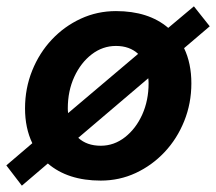

<svg xmlns="http://www.w3.org/2000/svg" viewBox="-37 -554 682 606"><path d="M32 32 -17 -32 65 -102Q42 -150 42 -212Q42 -275 64.5 -331Q87 -387 126.5 -429Q166 -471 218 -495Q270 -519 329 -519Q432 -519 494 -466L575 -534L625 -471L544 -402Q567 -354 567 -291Q567 -228 544.5 -172Q522 -116 482.5 -74Q443 -32 391.5 -8Q340 16 281 16Q177 16 114 -38ZM177 -212Q177 -204 178 -197L399 -384Q372 -409 329 -409Q287 -409 252.5 -382.5Q218 -356 197.5 -311.5Q177 -267 177 -212ZM281 -94Q323 -94 357.5 -121Q392 -148 412 -192.5Q432 -237 432 -291Q432 -299 431 -307L210 -119Q237 -94 281 -94Z"/></svg>

Font: Wix Madefor Text
Style: Bold Italic
Weight: 700
Italic angle: -12°
Designer: Dalton Maag Ltd
Foundry: Dalton Maag Ltd
Version: Version 3.100